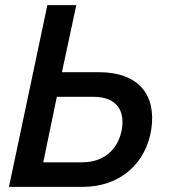

<svg xmlns="http://www.w3.org/2000/svg" viewBox="-20 -730 663 750"><path d="M15 0H302C453 0 551 -95 571 -225C591 -359 522 -448 366 -448H222L278 -710H165ZM149 -96 202 -352H343C443 -352 467 -291 456 -225C444 -155 394 -96 301 -96Z"/></svg>

Font: FIGSv2-sans-serif SmBold Italic
Style: Regular
Weight: 600
Italic angle: -12°
Designer: Matt McInerney, Pablo Impallari, Rodrigo Fuenzalida
Foundry: Matt McInerney, Pablo Impallari, Rodrigo Fuenzalida
Version: Version 4.020;hotconv 1.0.109;makeotfexe 2.5.65596